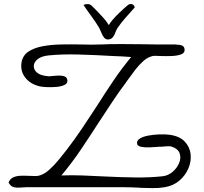

<svg xmlns="http://www.w3.org/2000/svg" viewBox="-20 -940 1021 963"><path d="M670 1Q653 0 635.5 -0.5Q618 -1 601 -1H112Q108 -1 103.5 -0.5Q99 0 94 0Q58 3 45 -2.5Q32 -8 23 -24Q30 -43 46.5 -50.5Q63 -58 85 -58.5Q107 -59 127 -58Q128 -58 129 -58Q144 -57 157 -57Q170 -57 179 -60Q203 -67 227.5 -89Q252 -111 274.5 -138.5Q297 -166 314 -188Q354 -240 392 -296.5Q430 -353 467 -410Q508 -475 550 -537Q592 -599 638 -654Q616 -656 593 -657Q570 -658 546 -659Q463 -664 377.5 -666.5Q292 -669 223 -662Q187 -658 168.5 -643Q150 -628 149.5 -609Q149 -590 166 -575.5Q183 -561 219 -558Q224 -557 230.5 -557.5Q237 -558 245 -559Q247 -559 248 -559Q262 -561 278 -561Q294 -561 305.5 -556Q317 -551 318 -536Q319 -521 302.5 -513.5Q286 -506 262 -504Q238 -502 214.5 -503Q191 -504 179 -507Q132 -518 106.5 -551Q81 -584 88 -627Q94 -662 122.5 -681Q151 -700 193.5 -708Q236 -716 285.5 -717Q335 -718 383 -717H385Q412 -716 437.5 -716Q463 -716 487 -717Q528 -719 587.5 -719Q647 -719 706 -718Q735 -717 762 -717Q789 -717 813 -717Q818 -717 822.5 -717Q827 -717 831 -717Q862 -718 883.5 -714.5Q905 -711 906 -691Q907 -674 887.5 -667Q868 -660 839.5 -659Q811 -658 787 -659H785Q769 -660 758 -660Q747 -660 742 -658Q719 -652 697.5 -632.5Q676 -613 658 -589.5Q640 -566 626 -546Q620 -538 617 -534Q614 -530 611 -525Q576 -479 542.5 -428Q509 -377 476 -327Q431 -257 385.5 -189.5Q340 -122 288 -60Q339 -62 393.5 -60Q448 -58 503 -55Q581 -51 656.5 -50Q732 -49 796 -56Q823 -59 845.5 -78Q868 -97 878.5 -122.5Q889 -148 881 -171Q873 -194 840 -205Q834 -207 820 -206.5Q806 -206 787 -204Q782 -204 780 -204Q757 -202 731.5 -201Q706 -200 688.5 -203.5Q671 -207 668 -217Q664 -234 680.5 -244.5Q697 -255 724 -260Q751 -265 780 -266Q809 -267 831 -264Q881 -257 906.5 -230Q932 -203 936 -167Q940 -131 925 -95.5Q910 -60 879.5 -34Q849 -8 806 -1Q777 4 745.5 3.5Q714 3 682 2Q679 1 676 1Q673 1 670 1ZM399 -915Q408 -920 420.5 -919.5Q433 -919 440 -911Q446 -906 461 -890.5Q476 -875 494.5 -855Q513 -835 526 -814Q532 -826 546 -842Q560 -858 576 -873.5Q592 -889 605 -900.5Q618 -912 622 -915Q627 -920 639 -919.5Q651 -919 656 -903Q635 -879 611 -852.5Q587 -826 567 -796Q565 -792 563 -787.5Q561 -783 559 -778Q555 -765 546 -753.5Q537 -742 521 -742Q510 -742 502 -751.5Q494 -761 488 -777Q485 -784 482 -790.5Q479 -797 477 -801Q461 -828 437 -860.5Q413 -893 399 -915Z"/></svg>

Font: Yuji Hentaigana Akebono
Style: Regular
Weight: 400
Designer: Kataoka Yuji
Foundry: Kinuta Font Factory
Version: Version 3.002